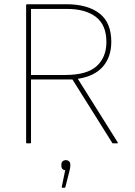

<svg xmlns="http://www.w3.org/2000/svg" viewBox="-20 -675 635 904"><path d="M107 0Q103 0 103 -4V-651Q103 -655 107 -655H293Q392 -655 448 -612Q504 -569 504 -478Q504 -407 464.5 -361.5Q425 -316 347 -304V-303L534 -5Q535 -3 534.5 -1.5Q534 0 531 0H512Q509 0 508 -3L321 -301H126V-4Q126 0 122 0ZM126 -322H287Q390 -322 435.5 -364Q481 -406 481 -477Q481 -557 432 -595Q383 -633 295 -633H126ZM274 209Q270 209 271 204L287 126Q279 126 274 120.5Q269 115 269 106V99Q269 90 275 84.5Q281 79 290 79Q299 79 305 84.5Q311 90 311 99V106Q311 111 310 116.5Q309 122 307 130L288 205Q287 209 284 209Z"/></svg>

Font: Sofia Sans Thin
Style: Regular
Weight: 250
Designer: Botio Nikoltchev, Ani Petrova
Foundry: lettersoup
Version: Version 4.101